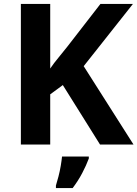

<svg xmlns="http://www.w3.org/2000/svg" viewBox="-20 -734 698 975"><path d="M658 0H488L299 -302L235 -255V0H86V-714H235V-386Q254 -414 277 -441.5Q300 -469 321 -496L490 -714H655L405 -398ZM431 71Q418 106 397.5 145Q377 184 349 221H264V208Q270 189 277 162Q284 135 288.5 108Q293 81 295 61H431Z"/></svg>

Font: Noto Sans Syriac
Style: Bold
Weight: 700
Designer: Patrick Giasson and the Monotype Design Team
Foundry: Monotype Imaging Inc.
Version: Version 3.000; ttfautohint (v1.8.4.7-5d5b)